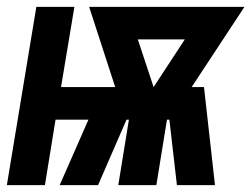

<svg xmlns="http://www.w3.org/2000/svg" viewBox="-40 -540 733 560"><path d="M-20 0 66 -520H177L138 -286H296L220 -520H673L519 -286H555L587 0H476L454 -191H447L416 0H305L336 -191H329L246 0H134L218 -191H122L91 0ZM408 -286 499 -425H362Z"/></svg>

Font: Iosevka Custom
Style: Bold Italic
Weight: 700
Italic angle: -9°
Designer: Belleve Invis
Foundry: Belleve Invis
Version: Version 30.3.1; ttfautohint (v1.8.3)